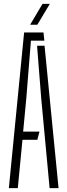

<svg xmlns="http://www.w3.org/2000/svg" viewBox="-20 -967 346 987"><path d="M25.5 0 104 -800H203.5L208 -758H139L115 -459L99 -290.5H183L172 -248.5H95.5L71.5 0ZM235 0 192 -460 170.5 -732H209L281 0ZM135 -840 198.5 -947H236L172 -840Z"/></svg>

Font: Big Shoulders Stencil Display Light
Style: Regular
Weight: 300
Designer: Patric King
Foundry: XO Type Co
Version: Version 1.000